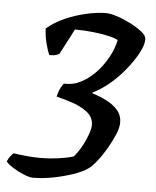

<svg xmlns="http://www.w3.org/2000/svg" viewBox="-91 -608 612 755"><g transform="rotate(5 215.0 -230.0)"><path d="M67 105Q53 105 30 95.5Q7 86 -13.5 73Q-34 60 -41 50Q-35 36 -27.5 27Q-20 18 -16 16Q10 20 37.5 22.5Q65 25 90 25Q124 25 157.5 20.5Q191 16 219 8Q227 0 237.5 -15.5Q248 -31 257.5 -50.5Q267 -70 273.5 -89Q280 -108 280 -121Q280 -151 257 -170Q234 -189 200 -201Q166 -213 132 -221Q134 -227 136.5 -236.5Q139 -246 144.5 -256.5Q150 -267 156 -274Q164 -274 172.5 -274.5Q181 -275 191 -277Q201 -279 209 -282Q247 -298 276.5 -328Q306 -358 325.5 -393.5Q345 -429 352 -463Q341 -470 315 -476Q289 -482 254 -486Q219 -490 181 -490L129 -390Q125 -387 116 -384Q107 -381 89 -381Q82 -397 74.5 -425.5Q67 -454 66 -484Q96 -510 137 -528Q178 -546 221 -555.5Q264 -565 299 -565Q314 -565 340.5 -556.5Q367 -548 394.5 -534Q422 -520 441 -505Q460 -490 460 -476Q460 -453 442.5 -420.5Q425 -388 397 -353.5Q369 -319 336 -291.5Q303 -264 272 -250L271 -246Q304 -236 330.5 -222Q357 -208 373.5 -188.5Q390 -169 390 -141Q390 -120 378 -92Q366 -64 349 -35Q332 -6 313.5 17Q295 40 282 49Q261 64 224.5 76.5Q188 89 146.5 97Q105 105 67 105Z"/></g></svg>

Font: Texturina Medium 12pt SemiBold
Style: Italic
Weight: 600
Italic angle: -11°
Version: Version 1.002